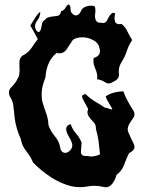

<svg xmlns="http://www.w3.org/2000/svg" viewBox="-20 -791 618 826"><path d="M287.1 10.3Q239.3 -2 198.2 -29.3Q156.2 -56.6 122.1 -92.3Q111.3 -118.2 92.8 -141.1Q74.2 -164.1 69.3 -193.4Q59.6 -214.8 52.7 -237.8Q45.9 -260.3 43 -284.2Q40 -307.6 38.1 -331.5Q36.1 -355.5 22.5 -376Q18.6 -383.8 18.6 -391.1Q18.6 -392.1 18.6 -393.1Q18.6 -406.2 29.3 -416.5Q46.9 -433.6 55.7 -452.1Q60.5 -460 62.5 -468.8Q63.5 -478 64.5 -487.8Q63.5 -500 63.5 -523.9Q63.5 -540 76.2 -551.3Q99.6 -562.5 114.3 -583Q127.9 -603.5 142.6 -623Q134.8 -637.7 127 -651.9Q118.2 -666.5 110.4 -681.2Q120.1 -695.8 129.9 -711.9Q138.7 -728.5 153.3 -740.2V-738.8Q153.3 -719.2 138.7 -700.2Q130.9 -689.5 130.9 -678.7Q130.9 -668.9 136.7 -659.2Q141.6 -654.3 144.5 -653.3Q145.5 -652.8 146.5 -652.8Q148.4 -652.8 149.4 -654.3Q156.2 -660.2 159.2 -680.7Q162.1 -701.2 172.9 -705.1Q178.7 -712.9 185.5 -715.3Q193.4 -718.3 200.2 -719.2Q213.9 -720.7 226.6 -722.7Q239.3 -724.1 243.2 -743.2Q254.9 -745.1 261.7 -757.8Q268.6 -770.5 274.4 -771.5H275.4Q277.3 -771.5 279.3 -769Q281.2 -766.6 283.2 -758.3Q283.2 -755.4 283.2 -752.9Q283.2 -734.9 297.9 -727.1Q302.7 -724.6 306.6 -724.6Q318.4 -724.6 327.1 -740.7Q333 -758.3 352.5 -763.7Q362.3 -766.6 371.1 -766.6Q379.9 -766.6 387.7 -763.7Q390.6 -755.4 390.6 -744.6Q390.6 -739.3 389.6 -733.9Q388.7 -727.1 388.7 -721.2Q388.7 -712.4 391.6 -705.6Q393.6 -699.7 399.4 -695.8Q404.3 -692.9 415 -692.9Q416 -692.9 418 -692.9Q420.9 -691.9 423.8 -691.9Q435.5 -691.9 442.4 -707Q451.2 -725.6 460.9 -733.4Q463.9 -735.8 467.8 -735.8Q471.7 -735.8 475.6 -732.4Q472.7 -723.1 472.7 -713.9Q472.7 -706.5 474.6 -699.2Q478.5 -687 493.2 -687Q498 -687 502.9 -688Q518.6 -675.8 528.3 -655.3Q538.1 -634.8 548.8 -618.7Q533.2 -596.7 525.4 -570.8Q516.6 -544.9 502 -522Q491.2 -505.4 491.2 -485.4Q491.2 -481 491.2 -476.6Q492.2 -473.6 492.2 -471.2Q492.2 -449.2 465.8 -438.5Q456.1 -432.1 447.3 -432.1Q439.5 -432.1 431.6 -437.5Q415 -448.2 397.5 -450.2Q398.4 -454.1 398.4 -458Q398.4 -478 389.6 -496.6Q381.8 -513.7 381.8 -530.3Q381.8 -536.1 382.8 -541.5Q410.2 -549.3 410.2 -571.8Q410.2 -575.2 409.2 -578.6Q405.3 -606.4 380.9 -618.2Q361.3 -629.9 336.9 -630.4Q335 -630.4 333 -630.4Q310.5 -630.4 293.9 -620.1Q281.2 -600.1 266.6 -578.6Q254.9 -561.5 235.4 -561.5Q230.5 -561.5 223.6 -563Q200.2 -544.9 188.5 -516.6Q176.8 -487.8 175.8 -459Q166 -435.1 161.1 -409.7Q159.2 -397 159.2 -384.3Q159.2 -371.1 161.1 -357.9Q168 -332 177.7 -306.2Q187.5 -280.8 188.5 -252.9Q197.3 -226.6 215.8 -205.1Q234.4 -183.6 239.3 -155.3Q240.2 -147 244.1 -142.1Q247.1 -137.2 252 -135.3Q255.9 -133.3 260.7 -133.3Q270.5 -133.3 281.2 -143.6Q291 -153.8 291 -165.5Q291 -170.9 289.1 -176.8Q285.2 -189 275.4 -205.1Q265.6 -221.7 264.6 -234.9V-236.3Q264.6 -242.7 268.6 -248Q272.5 -253.9 284.2 -256.8Q291 -235.4 306.6 -217.3Q322.3 -199.2 331.1 -177.7Q330.1 -164.1 328.1 -136.7Q328.1 -119.6 351.6 -119.6Q354.5 -119.6 357.4 -120.1Q364.3 -117.7 372.1 -117.7Q377.9 -117.7 384.8 -119.1Q400.4 -121.6 410.2 -127Q407.2 -154.8 404.3 -182.1Q400.4 -210 392.6 -236.3Q392.6 -238.3 392.6 -240.2Q392.6 -254.9 382.8 -265.1Q371.1 -276.9 362.3 -289.6Q357.4 -296.9 356.4 -304.7Q356.4 -306.6 356.4 -308.6Q356.4 -314.9 359.4 -322.3Q353.5 -334 338.9 -359.9Q333 -369.6 333 -376Q333 -385.7 348.6 -385.7Q367.2 -367.7 388.7 -354.5Q410.2 -341.8 431.6 -327.6H432.6Q438.5 -327.6 452.1 -322.3Q457 -320.3 460 -320.3Q462.9 -320.3 462.9 -322.3Q462.9 -324.2 460 -327.6Q453.1 -339.4 446.3 -351.6Q438.5 -363.3 434.6 -376.5Q451.2 -388.2 472.7 -393.1Q492.2 -397.9 507.8 -397.9Q509.8 -397.9 510.7 -397.9Q518.6 -375.5 530.3 -354.5Q542 -333.5 554.7 -313.5Q558.6 -306.2 558.6 -299.3Q558.6 -290.5 552.7 -282.7Q542 -268.6 534.2 -253.9Q530.3 -245.6 529.3 -236.8Q529.3 -235.4 529.3 -233.9Q529.3 -226.1 534.2 -217.3Q543.9 -194.3 555.7 -171.4Q558.6 -165 558.6 -159.2Q558.6 -143.6 535.2 -132.3Q523.4 -108.4 513.7 -81.5Q503.9 -55.2 481.4 -38.6Q476.6 -19 462.9 -0.5Q452.1 14.6 433.6 14.6Q429.7 14.2 424.8 13.2Q405.3 8.3 385.7 8.3Q371.1 8.3 356.4 11.2Q340.8 14.2 324.2 14.2Q305.7 14.2 287.1 10.3Z"/></svg>

Font: Brazier Flame
Style: Regular
Weight: 400
Designer: Walter E Stewart
Version: 0.1